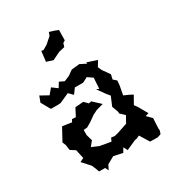

<svg xmlns="http://www.w3.org/2000/svg" viewBox="-180 -835 874 959"><g transform="rotate(-30 257.0 -355.0)"><path d="M170 -666 163 -607 200 -595 245 -617 279 -625 285 -645 298 -653 299 -712 279 -720 250 -729 243 -710 209 -680 182 -664ZM33 -217 41 -197 45 -167 73 -149 84 -98 62 -87 102 -43 111 -22 119 0H154L163 19L177 -8L218 -31L270 -20L284 -44L296 -21L352 -46L363 -48L381 -56L414 -2L458 -1L478 -8L484 -26L483 -40L486 -96L459 -123L478 -129L448 -182L435 -200L461 -246L444 -255L413 -269L423 -323L425 -348L407 -364L413 -391L384 -432L374 -454L393 -485L336 -504L337 -496L301 -514L255 -509L227 -489L196 -476L169 -489L152 -461L121 -484L95 -453L50 -478L37 -444L65 -394L68 -391H106L123 -392L179 -417L202 -394L224 -424H272L301 -439L330 -419L326 -357L311 -363L344 -317L359 -299L337 -247L350 -212L351 -200L376 -177L355 -139L295 -119L275 -114L256 -117L247 -98L184 -109L144 -126L166 -153L156 -188V-218L177 -220L203 -235L237 -259L263 -272L303 -283L260 -323L245 -320L224 -341L177 -337L154 -293L132 -294L125 -280L72 -288L69 -283Z"/></g></svg>

Font: チョークS
Style: Regular
Weight: 400
Designer: [Stick] Fontworks Inc.
Foundry: [Stick] Fontworks Inc.
Version: Version 1.200;FEAKit 1.0